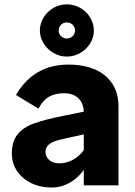

<svg xmlns="http://www.w3.org/2000/svg" viewBox="-20 -832 604 862"><path d="M267.8 -413.4Q228.2 -413.4 200.8 -398.1Q173.4 -382.8 152.6 -344.4L51.8 -405.4Q91 -473 149.8 -507.5Q208.6 -542 287.4 -542Q355.2 -542 405.6 -520.5Q456 -499 484 -456.5Q512 -414 512 -352.8V0H356.2V-325.8Q356.2 -367.2 332.5 -390.3Q308.8 -413.4 267.8 -413.4ZM33.2 -143Q33.2 -197.6 59.2 -229.3Q85.2 -261 133.3 -278.2Q181.4 -295.4 269.2 -313L433.2 -346.2L424.2 -243.8L274.2 -210.6Q244.2 -204.6 225.4 -197.7Q206.6 -190.8 195.4 -179.1Q184.2 -167.4 184.2 -150.4Q184.2 -128 201.4 -113.4Q218.6 -98.8 245.2 -98.8Q284 -98.8 317.3 -120.6Q350.6 -142.4 367.6 -177.6L392 -135.4Q363.6 -64.4 316.1 -27.2Q268.6 10 211.2 10Q161.2 10 120.5 -9.7Q79.8 -29.4 56.5 -64.2Q33.2 -99 33.2 -143ZM159 -694.8Q159 -725.8 175.5 -753.1Q192 -780.4 219.6 -796.4Q247.1 -812.4 280 -812.4Q312.6 -812.4 340.5 -796.5Q368.4 -780.6 384.9 -753.2Q401.4 -725.8 401.4 -694.3Q401.4 -663.6 384.6 -636.8Q367.8 -610 339.9 -594Q312 -578 280.2 -578Q248.4 -578 220.7 -594Q193 -610 176 -636.9Q159 -663.8 159 -694.8ZM316.8 -694.2Q316.8 -710.6 306.3 -720.9Q295.8 -731.2 280.1 -731.2Q264.4 -731.2 254 -721Q243.6 -710.7 243.6 -695Q243.6 -679.6 254.2 -669.4Q264.8 -659.2 279.8 -659.2Q295.4 -659.2 306.1 -669.5Q316.8 -679.8 316.8 -694.2Z"/></svg>

Font: Easer Grotesk Variable
Style: Regular
Weight: 400
Designer: Boardeaser, Bonnie Shaver-Troup, Thomas Jockin
Foundry: Lexend
Version: Version 1.001;Glyphs 3.1.2 (3151)